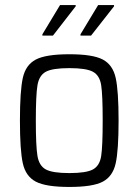

<svg xmlns="http://www.w3.org/2000/svg" viewBox="-20 -733 549 761"><path d="M59 -255Q59 -373 70.5 -424.5Q82 -476 122 -497Q162 -518 255 -518Q348 -518 387.5 -497Q427 -476 438.5 -424.5Q450 -373 450 -255Q450 -137 438.5 -85.5Q427 -34 387.5 -13Q348 8 255 8Q162 8 122 -13Q82 -34 70.5 -85.5Q59 -137 59 -255ZM387 -255Q387 -357 381 -395.5Q375 -434 348.5 -448.5Q322 -463 255 -463Q188 -463 161.5 -448.5Q135 -434 128.5 -395Q122 -356 122 -255Q122 -154 128.5 -115Q135 -76 161.5 -61.5Q188 -47 255 -47Q322 -47 348.5 -61.5Q375 -76 381 -114.5Q387 -153 387 -255ZM148 -592V-597L218 -713H280V-708L190 -592ZM299 -592V-597L369 -713H432V-708L341 -592Z"/></svg>

Font: Saira Semi Condensed Light
Style: Regular
Weight: 300
Width: 4
Designer: Hector Gatti with collaboration of the Omnibus-Type team
Foundry: Omnibus-Type
Version: Version 1.001; ttfautohint (v1.8)